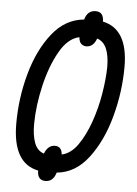

<svg xmlns="http://www.w3.org/2000/svg" viewBox="-56 -809 647 905"><g transform="rotate(5 267.0 -357.0)"><path d="M193 52Q230 52 243 8Q331 0 392.5 -81Q454 -162 486 -280Q518 -398 518 -516Q518 -695 398 -720Q398 -766 360 -766Q321 -766 309 -722Q220 -714 158.5 -636Q97 -558 65 -442.5Q33 -327 33 -206Q33 -18 155 6Q155 52 193 52ZM259 -79Q256 -117 224 -117Q191 -117 175 -76Q143 -86 129.5 -123Q116 -160 117 -215Q118 -300 140 -394Q162 -488 201 -557Q240 -626 294 -637Q296 -614 306.5 -605.5Q317 -597 330 -597Q363 -597 378 -638Q437 -620 437 -507Q436 -451 424.5 -381.5Q413 -312 390 -246.5Q367 -181 334.5 -134.5Q302 -88 259 -79Z"/></g></svg>

Font: Noto Sans UI Condensed
Style: Italic
Weight: 400
Width: 3
Italic angle: -12°
Designer: Monotype Design Team
Foundry: Monotype Imaging Inc.
Version: Version 1.901